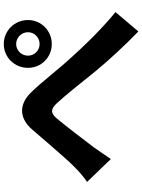

<svg xmlns="http://www.w3.org/2000/svg" viewBox="115 -880 769 1040"><g transform="rotate(-90 500.0 -360.5)"><path d="M718 -594C718 -629 746 -658 781 -658C816 -658 845 -629 845 -594C845 -559 816 -531 781 -531C746 -531 718 -559 718 -594ZM652 -594C652 -522 709 -465 781 -465C853 -465 911 -522 911 -594C911 -667 853 -725 781 -725C709 -725 652 -667 652 -594ZM34 -274 158 -145C175 -171 200 -206 222 -238C262 -291 337 -389 377 -437C406 -471 427 -473 459 -439C504 -391 575 -301 633 -229C696 -152 779 -64 849 4L954 -120C858 -198 760 -301 704 -364C644 -429 576 -519 521 -575C451 -649 374 -638 317 -570C251 -495 167 -394 120 -347C90 -317 63 -293 34 -274Z"/></g></svg>

Font: Noto Sans T Chinese Bold
Style: Bold
Weight: 700
Designer: Ryoko NISHIZUKA (kana & ideographs); Paul D. Hunt (Latin, Greek & Cyrillic); Wenlong ZHANG (bopomofo); Sandoll Communica
Foundry: Adobe Systems Incorporated
Version: Version 1.000;PS 1;hotconv 1.0.78;makeotf.lib2.5.61930